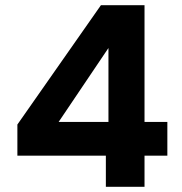

<svg xmlns="http://www.w3.org/2000/svg" viewBox="-20 -720 702 740"><path d="M388 0V-120H47V-240L369 -700H537V-250H625V-120H537V0ZM206 -250H398V-535Z"/></svg>

Font: DM Sans 18pt Black
Style: Regular
Weight: 900
Designer: Colophon Foundry, Jonny Pinhorn
Foundry: Colophon Foundry
Version: Version 4.004;gftools[0.9.30]